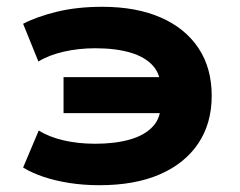

<svg xmlns="http://www.w3.org/2000/svg" viewBox="-20 -534 705 565"><path d="M273 11Q226 11 184.5 4.5Q143 -2 108.5 -13.5Q74 -25 48 -41L94 -150Q124 -131 167 -121Q210 -111 260 -111Q319 -111 362.5 -123.5Q406 -136 430 -162Q454 -188 453 -230L470 -201H167V-307H470L453 -270Q454 -313 431 -339.5Q408 -366 364.5 -379Q321 -392 260 -392Q212 -392 168 -382Q124 -372 93 -353L48 -464Q88 -485 147.5 -499.5Q207 -514 281 -514Q381 -514 453 -482.5Q525 -451 564 -392.5Q603 -334 603 -252Q603 -171 563.5 -112Q524 -53 450.5 -21Q377 11 273 11Z"/></svg>

Font: Nunito Sans 7pt SemiExpanded ExtraBold
Style: Regular
Weight: 800
Width: 6
Designer: Vernon Adams
Foundry: Vernon Adams
Version: Version 3.101;gftools[0.9.27]